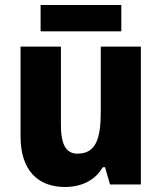

<svg xmlns="http://www.w3.org/2000/svg" viewBox="-20 -736 646 766"><path d="M464 -716H142V-611H464ZM542 -550H382V-290C382 -183 363 -123 289 -123C242 -123 223 -162 223 -238V-550H62V-191C62 -56 132 10 239 10C303 10 359 -15 390 -69H399L419 0H542Z"/></svg>

Font: Noto Sans Lao Looped SemiCondensed ExtraBold
Style: Regular
Weight: 800
Width: 4
Designer: Mark Frömberg, Ben Mitchell
Foundry: The Fontpad Ltd
Version: Version 1.002